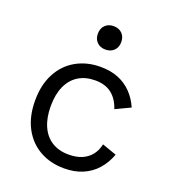

<svg xmlns="http://www.w3.org/2000/svg" viewBox="-133 -816 826 925"><g transform="rotate(20 280.0 -353.0)"><path d="M300 -510Q352 -510 391.5 -494Q431 -478 460 -448Q489 -418 507 -377L431 -341Q415 -389 382.5 -414.5Q350 -440 298 -440Q248 -440 212 -417.5Q176 -395 157 -352.5Q138 -310 138 -250Q138 -191 157 -148Q176 -105 212 -82.5Q248 -60 298 -60Q337 -60 365.5 -72Q394 -84 412.5 -107Q431 -130 438 -163L512 -137Q495 -91 465.5 -58Q436 -25 394.5 -7.5Q353 10 300 10Q230 10 175 -21Q120 -52 89 -110.5Q58 -169 58 -250Q58 -331 89 -389.5Q120 -448 175 -479Q230 -510 300 -510ZM292 -716Q319 -716 335.5 -699.5Q352 -683 352 -656Q352 -629 335.5 -612.5Q319 -596 292 -596Q265 -596 248.5 -612.5Q232 -629 232 -656Q232 -683 248.5 -699.5Q265 -716 292 -716Z"/></g></svg>

Font: Work Sans
Style: Regular
Weight: 400
Designer: Wei Huang
Foundry: Wei Huang
Version: Version 2.006; ttfautohint (v1.8.1.43-b0c9)